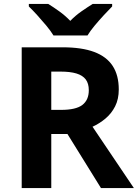

<svg xmlns="http://www.w3.org/2000/svg" viewBox="-20 -954 699 974"><path d="M297.9 -714Q394.8 -714 457.7 -690.5Q520.6 -667 551.6 -619.6Q582.5 -572.1 582.5 -500.2Q582.5 -451 564 -414.5Q545.4 -378 514.9 -352.5Q484.4 -327.1 449.4 -311.1L659.1 0H492.2L322.1 -274.3H240.1V0H90.1V-714ZM287 -590.8H240.1V-396.6H290.1Q365.3 -396.6 397.9 -421.7Q430.5 -446.9 430.5 -496.2Q430.5 -530.4 415 -551Q399.4 -571.6 367.8 -581.2Q336.2 -590.8 287 -590.8ZM251.2 -774.2Q237.2 -797.2 214.8 -824.2Q192.3 -851.1 168.8 -877.1Q145.2 -903.1 126.3 -921.2V-934.2H224.6Q250.6 -918.1 280.6 -896.6Q310.6 -875.1 336.5 -848.1Q362.6 -875.1 393.5 -896.6Q424.5 -918.1 450.5 -934.2H548.9V-921.2Q530.8 -903.1 506.8 -877.1Q482.8 -851.1 460.3 -824.2Q437.8 -797.2 423.9 -774.2Z"/></svg>

Font: Noto Sans Hebrew
Style: Regular
Weight: 400
Designer: Monotype Design Team
Foundry: Monotype Imaging Inc.
Version: Version 2.003;January 10, 2023;FontCreator 14.0.0.2877 64-bi